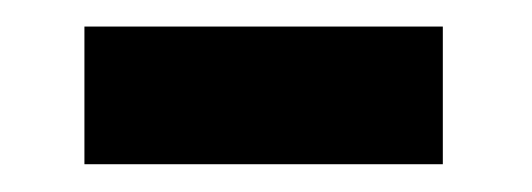

<svg xmlns="http://www.w3.org/2000/svg" viewBox="-20 -374 391 141"><path d="M305.2 -253.4H42V-354.5H305.2Z"/></svg>

Font: Heebo SemiBold
Style: Regular
Weight: 600
Designer: Oded Ezer
Foundry: Ezer Type House
Version: Version 3.100